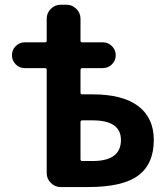

<svg xmlns="http://www.w3.org/2000/svg" viewBox="-20 -793 684 793"><path d="M312.5 -410.2Q312.5 -403.3 320.3 -403.3H362.3Q487.3 -403.3 551.3 -354.5Q615.2 -305.7 615.2 -214.8Q615.2 -116.2 551.3 -68.4Q487.3 -20.5 345.7 -20.5H230.5Q207 -20.5 189.9 -37.6Q172.9 -54.7 172.9 -78.1V-503.9Q172.9 -511.7 166 -511.7H82Q60.5 -511.7 44.9 -527.3Q29.3 -543 29.3 -564.9Q29.3 -586.9 44.9 -602.5Q60.5 -618.2 82 -618.2H166Q172.9 -618.2 172.9 -625V-715.8Q172.9 -739.3 189.9 -756.3Q207 -773.4 230.5 -773.4H254.9Q278.3 -773.4 295.4 -756.3Q312.5 -739.3 312.5 -715.8V-625Q312.5 -618.2 320.3 -618.2H404.3Q426.8 -618.2 442.4 -602.5Q458 -586.9 458 -564.9Q458 -543 442.4 -527.3Q426.8 -511.7 404.3 -511.7H320.3Q312.5 -511.7 312.5 -503.9ZM312.5 -134.8Q312.5 -127.9 320.3 -127.9H362.3Q479.5 -127.9 479.5 -214.8Q479.5 -295.9 362.3 -295.9H320.3Q312.5 -295.9 312.5 -289.1Z"/></svg>

Font: Gen Jyuu Gothic P Bold
Style: Bold
Weight: 700
Designer: [Source Han Sans]
Ryoko NISHIZUKA  (kana & ideographs); Paul D. Hunt (Latin, Greek & Cyrillic); Wenlong ZHANG  (bopomofo
Version: Version 1.002.20150607